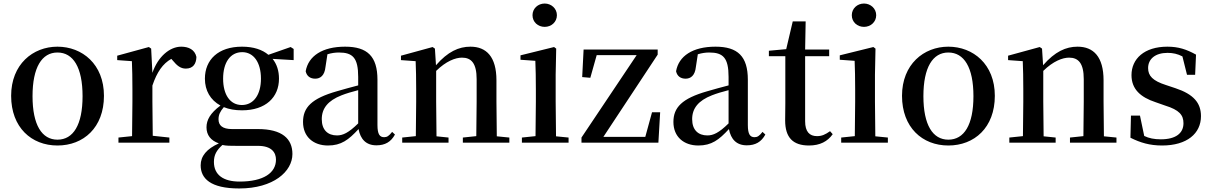

<svg xmlns="http://www.w3.org/2000/svg" viewBox="-20 -807 6853 1086"><path d="M305 16C452 16 568 -85 568 -265C568 -444 445 -543 305 -543C166 -543 43 -443 43 -265C43 -86 158 16 305 16ZM305 -17C217 -17 164 -100 164 -263C164 -426 217 -510 305 -510C394 -510 447 -426 447 -263C447 -100 394 -17 305 -17Z M726 0H938V-29L844 -39L842 -232V-323C868 -400 901 -447 949 -474L957 -465C981 -436 1001 -419 1031 -419C1072 -419 1090 -446 1091 -485C1082 -526 1047 -543 1005 -543C941 -543 874 -488 842 -395L835 -532L822 -541L643 -492V-467L726 -461C728 -412 729 -369 729 -301V-232L727 -37L650 -29V0Z M1348 -213C1281 -213 1242 -272 1242 -362C1242 -454 1283 -512 1350 -512C1414 -512 1456 -455 1456 -362C1456 -272 1415 -213 1348 -213ZM1349 -183C1483 -183 1558 -257 1558 -362C1558 -406 1546 -444 1522 -474L1641 -467V-530L1624 -541L1498 -497C1464 -526 1414 -543 1349 -543C1214 -543 1139 -469 1139 -362C1139 -295 1170 -241 1227 -210C1169 -167 1148 -128 1148 -87C1148 -43 1172 -12 1218 4C1149 35 1115 76 1115 128C1115 202 1170 259 1333 259C1527 259 1634 163 1634 64C1634 -22 1576 -77 1439 -77H1292C1238 -77 1216 -98 1216 -132C1216 -158 1225 -176 1246 -201C1275 -189 1309 -183 1349 -183ZM1238 13C1260 18 1283 18 1320 18H1439C1517 18 1541 56 1541 96C1541 170 1472 220 1335 220C1243 220 1190 182 1190 109C1190 69 1205 43 1238 13Z M2109 15C2158 15 2191 -4 2214 -46L2198 -61C2180 -38 2169 -31 2153 -31C2128 -31 2115 -47 2115 -100V-356C2115 -488 2058 -543 1932 -543C1803 -543 1724 -490 1709 -404C1715 -376 1735 -362 1763 -362C1792 -362 1816 -380 1821 -428L1832 -500C1855 -507 1876 -510 1897 -510C1975 -510 2006 -480 2006 -372V-324C1965 -313 1922 -302 1886 -291C1742 -250 1694 -199 1694 -117C1694 -33 1753 16 1835 16C1910 16 1952 -16 2008 -77C2019 -19 2051 15 2109 15ZM2006 -109C1951 -55 1919 -41 1886 -41C1835 -41 1800 -71 1800 -133C1800 -194 1835 -238 1912 -268C1937 -278 1971 -288 2006 -297Z M2673 0H2861V-29L2790 -36L2788 -232V-353C2788 -486 2731 -543 2641 -543C2575 -543 2513 -515 2446 -438L2440 -532L2427 -541L2248 -492V-467L2331 -461C2333 -412 2334 -368 2334 -301V-232L2332 -37L2255 -29V0H2517V-29L2449 -36L2447 -232V-406C2503 -461 2556 -481 2593 -481C2646 -481 2676 -449 2676 -359V-232L2674 -37L2598 -29V0Z M3061 -655C3098 -655 3130 -682 3130 -721C3130 -759 3098 -787 3061 -787C3023 -787 2992 -759 2992 -721C2992 -682 3023 -655 3061 -655ZM3008 0H3196V-29L3125 -36C3124 -93 3123 -177 3123 -232V-385L3126 -532L3114 -541L2924 -494V-469L3008 -463C3010 -414 3011 -367 3011 -300V-232L3009 -37L2932 -29V0Z M3269 0H3704L3714 -172H3668L3630 -33H3393L3700 -498V-527H3281L3273 -371L3319 -367L3355 -495H3581L3269 -29Z M4204 15C4253 15 4286 -4 4309 -46L4293 -61C4275 -38 4264 -31 4248 -31C4223 -31 4210 -47 4210 -100V-356C4210 -488 4153 -543 4027 -543C3898 -543 3819 -490 3804 -404C3810 -376 3830 -362 3858 -362C3887 -362 3911 -380 3916 -428L3927 -500C3950 -507 3971 -510 3992 -510C4070 -510 4101 -480 4101 -372V-324C4060 -313 4017 -302 3981 -291C3837 -250 3789 -199 3789 -117C3789 -33 3848 16 3930 16C4005 16 4047 -16 4103 -77C4114 -19 4146 15 4204 15ZM4101 -109C4046 -55 4014 -41 3981 -41C3930 -41 3895 -71 3895 -133C3895 -194 3930 -238 4007 -268C4032 -278 4066 -288 4101 -297Z M4556 16C4618 16 4661 -7 4690 -48L4675 -65C4648 -46 4629 -37 4601 -37C4559 -37 4534 -62 4534 -121V-489H4670V-527H4534L4537 -686H4464L4427 -529L4329 -520V-489H4422V-223C4422 -185 4421 -161 4421 -126C4421 -29 4465 16 4556 16Z M4867 -655C4904 -655 4936 -682 4936 -721C4936 -759 4904 -787 4867 -787C4829 -787 4798 -759 4798 -721C4798 -682 4829 -655 4867 -655ZM4814 0H5002V-29L4931 -36C4930 -93 4929 -177 4929 -232V-385L4932 -532L4920 -541L4730 -494V-469L4814 -463C4816 -414 4817 -367 4817 -300V-232L4815 -37L4738 -29V0Z M5344 16C5491 16 5607 -85 5607 -265C5607 -444 5484 -543 5344 -543C5205 -543 5082 -443 5082 -265C5082 -86 5197 16 5344 16ZM5344 -17C5256 -17 5203 -100 5203 -263C5203 -426 5256 -510 5344 -510C5433 -510 5486 -426 5486 -263C5486 -100 5433 -17 5344 -17Z M6107 0H6295V-29L6224 -36L6222 -232V-353C6222 -486 6165 -543 6075 -543C6009 -543 5947 -515 5880 -438L5874 -532L5861 -541L5682 -492V-467L5765 -461C5767 -412 5768 -368 5768 -301V-232L5766 -37L5689 -29V0H5951V-29L5883 -36L5881 -232V-406C5937 -461 5990 -481 6027 -481C6080 -481 6110 -449 6110 -359V-232L6108 -37L6032 -29V0Z M6553 16C6694 16 6773 -52 6773 -150C6773 -225 6731 -274 6629 -308L6575 -326C6500 -350 6474 -378 6474 -422C6474 -473 6514 -508 6584 -508C6615 -508 6641 -502 6668 -488L6694 -384H6740L6745 -498C6691 -528 6645 -543 6583 -543C6452 -543 6380 -474 6380 -382C6380 -303 6431 -257 6516 -229L6570 -210C6651 -185 6674 -156 6674 -110C6674 -53 6630 -19 6546 -19C6508 -19 6479 -25 6452 -38L6428 -153H6377L6374 -28C6430 0 6483 16 6553 16Z"/></svg>

Font: Noto Serif CJK HK SemiBold
Style: Regular
Weight: 600
Designer: Ryoko NISHIZUKA 西塚涼子 (kana & ideographs); Frank Grießhammer (Latin, Greek & Cyrillic); Wenlong ZHANG 张文龙 (bopomofo); San
Foundry: Adobe
Version: Version 2.001;hotconv 1.1.0;makeotfexe 2.6.0